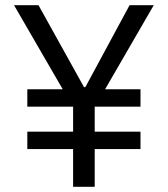

<svg xmlns="http://www.w3.org/2000/svg" viewBox="-20 -718 645 738"><path d="M520 -145H344V0H261V-145H85V-212H261V-308H85V-375H221L34 -698H128L303 -383H308L478 -698H571L384 -375H520V-308H344V-212H520Z"/></svg>

Font: Aneliza
Style: Regular
Weight: 400
Designer: Mike Abbink, Paul van der Laan, Pieter van Rosmalen
Foundry: Bold Monday
Version: Version 3.0